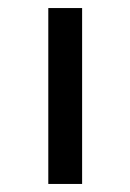

<svg xmlns="http://www.w3.org/2000/svg" viewBox="-20 -515 324 477"><path d="M100 -58H184V-495H100Z"/></svg>

Font: FiraGO Unicode
Style: Regular
Weight: 400
Designer: bBox Type
Foundry: bBox Type GmbH
Version: Version 1.001;PS 001.001;hotconv 1.0.88;makeotf.lib2.5.64775